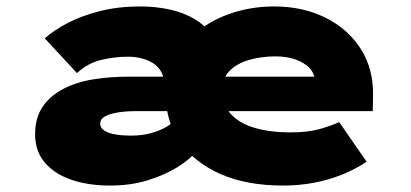

<svg xmlns="http://www.w3.org/2000/svg" viewBox="-20 -566 1277 596"><path d="M322 10Q254 10 201.5 -8Q149 -26 119 -61.5Q89 -97 89 -149Q89 -200 112 -234Q135 -268 175.5 -289.5Q216 -311 268.5 -319.5Q321 -328 380 -328H962L957 -301V-319Q955 -341 938.5 -357Q922 -373 895.5 -382Q869 -391 835 -391Q793 -391 755 -380.5Q717 -370 693.5 -347Q670 -324 670 -284Q670 -240 697.5 -211Q725 -182 772.5 -168.5Q820 -155 882 -155Q936 -155 972.5 -165.5Q1009 -176 1033 -187L1118 -64Q1082 -40 1040.5 -23.5Q999 -7 953.5 1.5Q908 10 859 10Q745 10 664 -26Q583 -62 539 -125Q495 -188 495 -268Q495 -332 522 -383Q549 -434 595.5 -470.5Q642 -507 703 -526.5Q764 -546 831 -546Q921 -546 991.5 -510.5Q1062 -475 1101 -412.5Q1140 -350 1138 -268L1137 -221H397Q384 -221 366 -219.5Q348 -218 331 -214Q314 -210 302.5 -202.5Q291 -195 291 -182Q291 -169 304 -160.5Q317 -152 339 -148.5Q361 -145 386 -145Q422 -145 450 -153Q478 -161 497 -172.5Q516 -184 525 -194L586 -93Q569 -71 530.5 -47Q492 -23 439 -6.5Q386 10 322 10ZM490 -242V-301Q490 -325 481 -342Q472 -359 456.5 -369Q441 -379 421 -384.5Q401 -390 378 -390Q336 -390 294 -380Q252 -370 219 -339L119 -447Q147 -472 190 -494.5Q233 -517 290 -531.5Q347 -546 416 -546Q463 -546 507 -536.5Q551 -527 587 -505Q623 -483 644.5 -445.5Q666 -408 666 -352V-242Z"/></svg>

Font: Lexend Peta Black
Style: Regular
Weight: 900
Version: Version 1.007